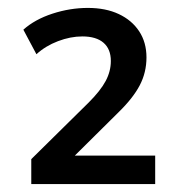

<svg xmlns="http://www.w3.org/2000/svg" viewBox="-20 -729 460 485"><path d="M59 -264V-327L204 -470Q234 -500 247 -524.5Q260 -549 260 -575Q260 -605 241.5 -621Q223 -637 188 -637Q158 -637 126.5 -625Q95 -613 72 -592L39 -654Q68 -680 112.5 -694.5Q157 -709 202 -709Q247 -709 280 -693.5Q313 -678 331.5 -650Q350 -622 350 -584Q350 -546 333 -513.5Q316 -481 279 -445L164 -331V-336H372V-264Z"/></svg>

Font: NunitoSans_10ptSemiBold
Style: Regular
Weight: 600
Designer: Vernon Adams
Foundry: Vernon Adams
Version: Version 3.101;gftools[0.9.27]